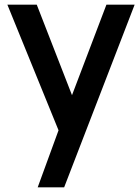

<svg xmlns="http://www.w3.org/2000/svg" viewBox="-20 -560 600 820"><path d="M141 240 230 -3.5 11.5 -540H137L287.5 -153.5L434.5 -540H555L254 240Z"/></svg>

Font: Vela Sans Bd
Style: Bold
Weight: 700
Designer: Principal design: Mikhail Sharanda - project Manrope.
Design modification: Ravid Balaliev
Foundry: Mikhail Sharanda
Version: Version 1.001